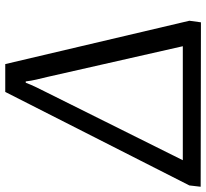

<svg xmlns="http://www.w3.org/2000/svg" viewBox="-82 -738 785 731"><g transform="rotate(-90 310.5 -372.5)"><path d="M-35 -1 591 0 597 -44 432 -745H326L-30 -44ZM66 -69 323 -585C337 -613 351 -640 361 -667H366C369 -640 376 -614 383 -585L500 -69Z"/></g></svg>

Font: Cheyenne Sans
Style: Italic
Weight: 400
Italic angle: -8.13011°
Designer: The Public Sans project authors (U.S. Web Design System), Libre Franklin designed by Pablo Impallari and Rodrigo Fuenzal
Foundry: The Cheyenne Sans Project Authors
Version: Version 2.007